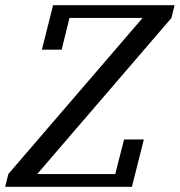

<svg xmlns="http://www.w3.org/2000/svg" viewBox="-39 -718 691 738"><path d="M-7 -49 509 -649H228L198 -527H122L165 -698H632L620 -649L104 -49H404L438 -182H514L468 0H-19Z"/></svg>

Font: IBM Plex Serif Text
Style: Italic
Weight: 450
Italic angle: -14°
Designer: Mike Abbink, Paul van der Laan, Pieter van Rosmalen
Foundry: Bold Monday
Version: Version 3.001